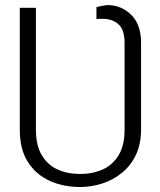

<svg xmlns="http://www.w3.org/2000/svg" viewBox="-20 -743 645 773"><path d="M302.2 9.9Q235.4 9.9 180.2 -14.9Q125 -39.8 92.3 -90.9Q59.7 -142 59.7 -220.5V-711.6H124.6V-220.5Q124.6 -158 147.9 -118.6Q171.2 -79.2 211.3 -60.9Q251.4 -42.6 302.2 -42.6Q353.3 -42.6 393.8 -60.9Q434.3 -79.2 457.9 -118.6Q481.5 -158 481.5 -220.5V-572.1Q481.2 -623.9 456.7 -645.6Q432.2 -667.3 392 -667.3Q391 -667.3 388.8 -667.3Q383.5 -667.3 377 -667.1Q370.4 -666.9 368.3 -665.1V-714.1Q374.3 -716.3 390.1 -719.3Q405.9 -722.3 411.6 -722.7Q469.1 -722.3 508.3 -683.2Q547.6 -644.2 547.9 -572.1V-220.5Q547.6 -161.6 526.5 -118.1Q505.3 -74.6 469.8 -46.2Q434.3 -17.8 390.8 -3.9Q347.3 9.9 302.2 9.9Z"/></svg>

Font: Inter Extra Light BETA
Style: Regular
Weight: 200
Designer: Rasmus Andersson
Foundry: rsms
Version: Version 3.011;git-f93a4a705